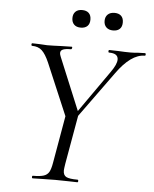

<svg xmlns="http://www.w3.org/2000/svg" viewBox="-55 -845 715 892"><g transform="rotate(5 302.0 -399.5)"><path d="M277 -279 449 -524Q476 -562 476 -584Q476 -613 434 -613Q430 -613 430 -619Q430 -625 434 -625L474 -624Q508 -622 533 -622Q548 -622 568 -624L600 -625Q604 -625 604 -619Q604 -613 600 -613Q536 -613 469 -519L288 -269ZM131 -12Q164 -12 181 -17.5Q198 -23 206 -37Q214 -51 219 -81L259 -310L318 -319L276 -81Q272 -55 272 -49Q272 -27 286.5 -19.5Q301 -12 339 -12Q343 -12 343 -6Q343 0 339 0Q312 0 297 -1L236 -2L173 -1Q158 0 131 0Q127 0 127 -6Q127 -12 131 -12ZM75 -613Q71 -613 71 -619Q71 -625 75 -625L109 -624Q133 -622 144 -622Q169 -622 213 -624L259 -625Q261 -625 261 -621Q261 -618 259.5 -615.5Q258 -613 256 -613Q230 -613 218.5 -608Q207 -603 207 -591Q207 -585 212 -573L318 -317L270 -271L155 -542Q138 -581 120.5 -597Q103 -613 75 -613ZM400 -758Q400 -777 411.5 -788Q423 -799 443 -799Q463 -799 474 -788.5Q485 -778 485 -758Q485 -738 474 -727.5Q463 -717 443 -717Q423 -717 411.5 -728Q400 -739 400 -758ZM250 -758Q250 -777 261 -788Q272 -799 292 -799Q312 -799 323 -788.5Q334 -778 334 -758Q334 -738 323 -727.5Q312 -717 292 -717Q272 -717 261 -728Q250 -739 250 -758Z"/></g></svg>

Font: Cormorant Garamond
Style: Italic
Weight: 400
Italic angle: -10°
Designer: Christian Thalmann (Catharsis Fonts)
Foundry: Catharsis Fonts
Version: Version 4.000